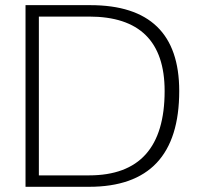

<svg xmlns="http://www.w3.org/2000/svg" viewBox="-20 -718 758 738"><path d="M322.3 -43.9Q612.8 -43.9 612.8 -368.2Q612.8 -654.3 322.3 -654.3H129.4V-43.9ZM78.1 0V-698.2H327.1Q668.9 -698.2 668.9 -368.2Q668.9 0 322.3 0Z"/></svg>

Font: Voltera Light
Style: Light
Weight: 300
Designer: Bernd Montag
Version: Version 1.301